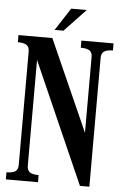

<svg xmlns="http://www.w3.org/2000/svg" viewBox="-60 -952 633 994"><g transform="rotate(5 256.0 -455.0)"><path d="M9 -37Q41 -37 55 -47Q69 -57 69 -80V-670Q69 -693 55 -703Q41 -713 9 -713V-750H185L396 -276V-670Q396 -693 382 -703Q368 -713 336 -713V-750H503V-713Q471 -713 457 -703Q443 -693 443 -670V0H394L116 -630V-80Q116 -57 130 -47Q144 -37 176 -37V0H9ZM269 -910H350L239 -793H193Z"/></g></svg>

Font: Girassol
Style: Regular
Weight: 400
Width: 3
Designer: Liam Spradlin
Version: Version 1.004